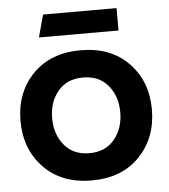

<svg xmlns="http://www.w3.org/2000/svg" viewBox="-51 -724 692 786"><g transform="rotate(-5 295.0 -331.0)"><path d="M130 -586 155 -678H457V-586ZM398 -362.5Q361 -407 295 -407Q229 -407 192 -362.5Q155 -318 155 -252Q155 -186 192 -141Q229 -96 295 -96Q361 -96 398 -141Q435 -186 435 -252Q435 -318 398 -362.5ZM98 -443.5Q171 -519 295 -519Q419 -519 492 -443.5Q565 -368 565 -252Q565 -136 492 -60Q419 16 295 16Q171 16 98 -60Q25 -136 25 -252Q25 -368 98 -443.5Z"/></g></svg>

Font: Techna Sans
Style: Regular
Weight: 400
Designer: Carl Enlund
Version: Version 1.003